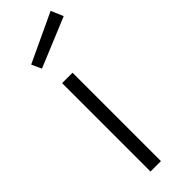

<svg xmlns="http://www.w3.org/2000/svg" viewBox="-249 -752 768 768"><g transform="rotate(-45 134.5 -368.5)"><path d="M40 -640 247 -737 269 -685 59 -598ZM75 -500H134V0H75Z"/></g></svg>

Font: Titillium Web Light
Style: Regular
Weight: 300
Version: Version 1.002;PS 57.000;hotconv 1.0.70;makeotf.lib2.5.55311